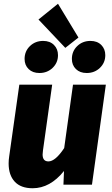

<svg xmlns="http://www.w3.org/2000/svg" viewBox="-20 -984 598 1023"><path d="M26 -113Q26 -132 29 -151L83 -533H258L209 -183Q207 -167 207 -161Q207 -124 238 -124Q275 -124 322 -195L369 -533H544L470 0H318L321 -73Q247 19 154 19Q91 19 58.5 -16Q26 -51 26 -113ZM398 -784 328 -729 185 -880 289 -964ZM111 -670Q111 -711 139.5 -738.5Q168 -766 210 -766Q246 -766 267.5 -744.5Q289 -723 289 -690Q289 -650 260.5 -622.5Q232 -595 190 -595Q154 -595 132.5 -616Q111 -637 111 -670ZM363 -670Q363 -711 391.5 -738.5Q420 -766 462 -766Q498 -766 519.5 -744.5Q541 -723 541 -690Q541 -650 512.5 -622.5Q484 -595 442 -595Q406 -595 384.5 -616Q363 -637 363 -670Z"/></svg>

Font: Trujillo ExtraBold
Style: Italic
Weight: 800
Italic angle: -8°
Designer: Fira Sans original fonts by bBox Type GmbH, Carrois Corporate GbR, & Edenspiekermann AG / Changes by Cristiano Sobral
Foundry: Fira Sans original fonts by bBox Type GmbH, Carrois Corporate GbR, & Edenspiekermann AG / Changes by Cristiano Sobral
Version: Version 4.301;July 28, 2020;FontCreator 13.0.0.2655 64-bit